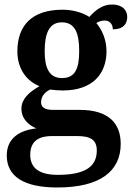

<svg xmlns="http://www.w3.org/2000/svg" viewBox="-20 -591 592 851"><path d="M234 240C425 240 515 167 515 47C515 -45 461 -104 333 -104H215C178 -104 162 -116 162 -138C162 -165 181 -184 202 -194C215 -192 243 -190 258 -190C391 -190 452 -264 452 -364C452 -416 432 -459 407 -489C416 -495 430 -500 444 -500C466 -500 480 -484 480 -461C528 -461 544 -487 544 -516C544 -546 522 -571 477 -571C435 -571 405 -548 376 -516C350 -533 306 -548 258 -548C122 -548 57 -479 57 -363C57 -287 97 -232 155 -209C106 -181 75 -151 75 -109C75 -63 109 -35 141 -22C62 -13 10 25 10 98C10 190 84 240 234 240ZM255 -245C199 -245 178 -288 178 -364C178 -443 198 -492 254 -492C312 -492 331 -445 331 -365C331 -287 313 -245 255 -245ZM236 184C150 184 114 151 114 95C114 25 165 12 211 12H320C379 12 409 27 409 76C409 144 363 184 236 184Z"/></svg>

Font: Noto Serif SemiBold
Style: Regular
Weight: 600
Designer: Monotype Design Team
Foundry: Monotype Imaging Inc.
Version: Version 2.013